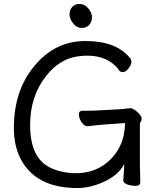

<svg xmlns="http://www.w3.org/2000/svg" viewBox="-20 -926 792 969"><path d="M444 -839Q444 -815 430 -800Q416 -785 392 -785Q368 -785 349.5 -807.5Q331 -830 331 -853Q331 -876 344.5 -891Q358 -906 382 -906Q406 -906 425 -884.5Q444 -863 444 -839ZM688 -7Q688 12 664.5 12Q641 12 621.5 4.5Q602 -3 602 -16V-17Q607 -70 607 -99Q574 -30 465 7Q417 23 371 23Q171 23 92 -110Q50 -180 50 -280Q50 -467 151 -590Q255 -719 411.5 -719Q568 -719 637 -632Q643 -626 643 -612.5Q643 -599 628.5 -580.5Q614 -562 600.5 -562Q587 -562 581 -571Q568 -592 541 -611Q492 -645 421 -645Q350 -645 300 -618Q250 -591 213 -543Q132 -441 132 -295Q132 -122 242 -76Q296 -52 365 -52Q434 -52 489 -84Q544 -116 578 -174Q610 -231 611 -305L499 -297Q479 -296 424 -289H422Q405 -289 391.5 -309.5Q378 -330 378 -348.5Q378 -367 396 -367H410Q454 -367 480 -369L603 -376Q611 -377 620.5 -378.5Q630 -380 639 -380Q648 -380 662 -370Q695 -345 695 -326Q695 -317 690.5 -312Q686 -307 686 -298V-97Q686 -89 686.5 -71Q687 -53 687.5 -35Q688 -17 688 -7Z"/></svg>

Font: ToneOZ-Pinyin-WenKai-Medium
Style: Medium
Weight: 700
Designer: Fontworks Inc.
Foundry: ToneOZ
Version: Version 0.240331